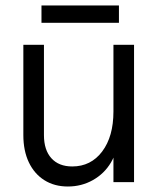

<svg xmlns="http://www.w3.org/2000/svg" viewBox="-20 -663 583 699"><path d="M65 -171V-500H140V-171Q140 -117 167 -87Q194 -57 243 -57Q311 -57 352 -111.5Q393 -166 393 -257L408 -161Q408 -112 384 -71.5Q360 -31 318.5 -7.5Q277 16 227 16Q178 16 141.5 -7Q105 -30 85 -72Q65 -114 65 -171ZM393 -500H468V0H393ZM131 -643H413V-580H131Z"/></svg>

Font: Uncut Sans Variable
Style: Regular
Weight: 400
Designer: Kasper Nordkvist
Foundry: UNCUT.wtf
Version: Version 1.303;Glyphs 3.1.2 (3151)